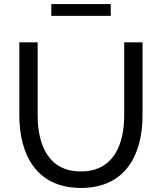

<svg xmlns="http://www.w3.org/2000/svg" viewBox="-20 -918 795 943"><path d="M377 -76C215 -76 165 -211 165 -351V-710H75V-351C75 -169 151 5 378 5C597 5 680 -159 680 -351V-710H590V-351C590 -215 542 -76 377 -76ZM524 -840V-898H232V-840Z"/></svg>

Font: Raleway Med
Style: Regular
Weight: 500
Designer: Matt McInerney, Pablo Impallari, Rodrigo Fuenzalida
Foundry: Matt McInerney, Pablo Impallari, Rodrigo Fuenzalida
Version: Version 3.00 July 28, 2015